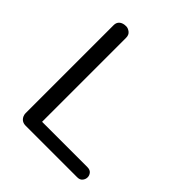

<svg xmlns="http://www.w3.org/2000/svg" viewBox="-192 -821 945 945"><g transform="rotate(45 280.5 -348.0)"><path d="M139.2 0Q110.1 0 98.7 -25.3Q94.9 -34.2 94.9 -43V-655.7Q94.9 -684.8 122.8 -693.7Q130.4 -696.2 143 -696.2Q155.7 -696.2 169 -686.1Q182.3 -675.9 182.3 -655.7V-70.9H497.5Q516.5 -70.9 525.3 -60.1Q534.2 -49.4 534.2 -36.1Q534.2 -22.8 525.3 -11.4Q516.5 0 497.5 0Z"/></g></svg>

Font: Mandali
Style: Regular
Weight: 400
Designer: Purushoth Kumar Guthula
Foundry: Silikandhra, Hyderabad
Version: Version 1.0.5; ttfautohint (v1.2.25-373a) -l 7 -r 28 -G 50 -